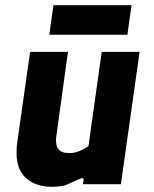

<svg xmlns="http://www.w3.org/2000/svg" viewBox="-20 -710 592 740"><path d="M179 10Q110 10 72 -32Q34 -74 47 -165L96 -510H242L197 -185Q193 -152 204.5 -136Q216 -120 248 -120Q266 -120 284 -127Q302 -134 321 -147L372 -510H518L446 0H300L302 -16Q303 -22 298.5 -23Q294 -24 288 -21Q274 -15 260 -8.5Q246 -2 232 4Q207 10 179 10ZM170 -576 186 -690H487L471 -576Z"/></svg>

Font: Finlandica
Style: Bold Italic
Weight: 700
Italic angle: -8°
Designer: Niklas Ekholm, Juho Hiilivirta, Jaakko Suomalainen
Foundry: Helsinki Type Studio
Version: Version 1.064; ttfautohint (v1.8.4.7-5d5b)